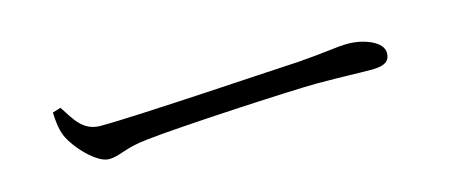

<svg xmlns="http://www.w3.org/2000/svg" viewBox="-26 -574 1052 448"><g transform="rotate(-15 500.0 -350.5)"><path d="M121 -423 101 -417C102 -397 103 -380 110 -361C124 -327 171 -278 199 -278C228 -278 239 -293 296 -299C371 -308 652 -323 715 -323C776 -323 811 -321 846 -321C880 -321 890 -332 890 -350C890 -377 845 -394 807 -394C781 -394 753 -388 686 -383C640 -381 290 -358 201 -358C159 -358 143 -389 121 -423Z"/></g></svg>

Font: Harano Aji Mincho CN
Style: Regular
Weight: 400
Foundry: Masamichi Hosoda
Version: HaranoAjiMinchoCN-Regular version 20230610;ttx 4.39.4